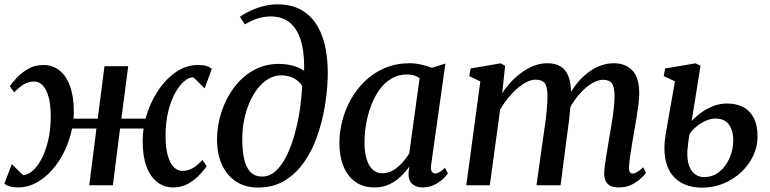

<svg xmlns="http://www.w3.org/2000/svg" viewBox="-29 -851 3536 882"><path d="M55 10Q32 10 16.8 5.5Q1.5 1 -9 -7L25.5 -97.5Q29 -94 35.8 -87Q42.5 -80 50.8 -71.8Q59 -63.5 66.5 -56.5Q74 -49.5 78 -46.5Q98.5 -47 120.5 -66Q142.5 -85 161.5 -120.5Q180.5 -156 192.2 -205.8Q204 -255.5 204 -316Q204 -371.5 193.8 -407Q183.5 -442.5 166.5 -459.5Q149.5 -476.5 128.5 -476.5Q102 -476.5 80.8 -463.8Q59.5 -451 36.5 -426.5L16 -454.5Q25 -468.5 46.2 -491.8Q67.5 -515 98.8 -533.8Q130 -552.5 170 -552.5Q212 -552.5 243.5 -528Q275 -503.5 292.5 -455.8Q310 -408 310 -338.5Q310 -330 309.8 -321.8Q309.5 -313.5 308.5 -306H420L451 -547H560L528.5 -306H639.5Q657.5 -372.5 693.2 -428.5Q729 -484.5 777.2 -518.5Q825.5 -552.5 881 -552.5Q903.5 -552.5 918.8 -548Q934 -543.5 944 -534.5L911 -445Q907.5 -448.5 900.5 -455.5Q893.5 -462.5 885.2 -470.8Q877 -479 869.8 -486Q862.5 -493 858 -496Q837.5 -495.5 815.5 -476.2Q793.5 -457 774.2 -421.5Q755 -386 743.2 -336.5Q731.5 -287 731.5 -226.5Q731.5 -171.5 742 -135.8Q752.5 -100 769.8 -83Q787 -66 808 -66Q834.5 -66 856 -78.5Q877.5 -91 901 -116L921 -87.5Q911.5 -74 890.2 -50.5Q869 -27 837.8 -8.5Q806.5 10 767 10Q724.5 10 692.8 -14.8Q661 -39.5 643.5 -87.2Q626 -135 626.5 -204Q626.5 -217.5 627.5 -231.8Q628.5 -246 630.5 -260.5H522.5L489.5 0H381L414 -260.5H302Q291 -206.5 267.5 -157.5Q244 -108.5 211 -71Q178 -33.5 138.2 -11.8Q98.5 10 55 10Z M1157.5 10.5Q1097 10.5 1055 -17.2Q1013 -45 990.5 -94.5Q968 -144 968 -208.5Q968 -274.5 988.5 -337Q1009 -399.5 1046.5 -449.5Q1084 -499.5 1136.2 -528.5Q1188.5 -557.5 1252 -557.5Q1287 -557.5 1319.5 -548.2Q1352 -539 1368 -525Q1369.5 -590.5 1359.8 -637.8Q1350 -685 1330 -715.8Q1310 -746.5 1281.2 -761Q1252.5 -775.5 1215.5 -775.5Q1187 -775.5 1158.2 -767.2Q1129.5 -759 1096 -739L1073 -774Q1099.5 -792 1128.8 -804.8Q1158 -817.5 1187.5 -824.2Q1217 -831 1244 -831Q1312.5 -831 1358.2 -803.5Q1404 -776 1430.8 -728.8Q1457.5 -681.5 1468 -621.2Q1478.5 -561 1476.5 -495.5Q1474.5 -428 1462.2 -357.2Q1450 -286.5 1426.5 -221Q1403 -155.5 1365.8 -103.2Q1328.5 -51 1277 -20.2Q1225.5 10.5 1157.5 10.5ZM1175 -40Q1210.5 -40 1239 -66.8Q1267.5 -93.5 1289 -138.2Q1310.5 -183 1325.5 -237.8Q1340.5 -292.5 1348.8 -349.5Q1357 -406.5 1359 -456Q1348 -473.5 1332.2 -484.5Q1316.5 -495.5 1298.8 -500.2Q1281 -505 1263.5 -505Q1233 -505 1205.8 -489.5Q1178.5 -474 1156.2 -446.2Q1134 -418.5 1117.8 -381.5Q1101.5 -344.5 1092.8 -301.5Q1084 -258.5 1084 -212.5Q1084 -160 1092.5 -121.2Q1101 -82.5 1121 -61.2Q1141 -40 1175 -40Z M1951.5 -93.5Q1948.5 -71 1954.8 -62.5Q1961 -54 1970.5 -54Q1979 -54 1989.8 -60.2Q2000.5 -66.5 2015 -80L2028.5 -54Q2023.5 -46 2007.5 -30.5Q1991.5 -15 1967.2 -2.5Q1943 10 1912 10Q1882.5 10 1864.8 -6Q1847 -22 1847.5 -55L1851.5 -86Q1835 -62.5 1812.2 -40.5Q1789.5 -18.5 1759.8 -4.2Q1730 10 1692.5 10Q1638.5 10 1602.2 -16.5Q1566 -43 1548 -89Q1530 -135 1530 -193.5Q1530 -244.5 1543.5 -296.8Q1557 -349 1583.8 -396Q1610.5 -443 1649.5 -480.2Q1688.5 -517.5 1739.8 -539Q1791 -560.5 1853.5 -560.5Q1878 -560.5 1906 -554.2Q1934 -548 1955 -539.5L2017 -559ZM1898.5 -492Q1887 -500.5 1872.5 -504.8Q1858 -509 1841 -509Q1801.5 -509 1770 -490.5Q1738.5 -472 1715.2 -440.2Q1692 -408.5 1676.5 -368Q1661 -327.5 1653.2 -283.5Q1645.5 -239.5 1645.5 -197Q1645.5 -150 1655.8 -118.2Q1666 -86.5 1684.2 -70.8Q1702.5 -55 1726.5 -55Q1747.5 -55 1765.8 -63.2Q1784 -71.5 1799.8 -85Q1815.5 -98.5 1828.5 -114.5Q1841.5 -130.5 1851 -146.5Z M2291.5 -549 2278 -422.5Q2296 -450.5 2319.5 -475.5Q2343 -500.5 2370 -519.8Q2397 -539 2426.2 -549.8Q2455.5 -560.5 2485.5 -560.5Q2521.5 -560.5 2545.5 -546.2Q2569.5 -532 2581.8 -501.5Q2594 -471 2594.5 -422.5Q2595 -416.5 2594.5 -409Q2594 -401.5 2593.2 -393.5Q2592.5 -385.5 2591.5 -377L2575.5 -394Q2593 -431 2616.5 -461.5Q2640 -492 2667.8 -514Q2695.5 -536 2726.5 -548.2Q2757.5 -560.5 2791 -560.5Q2843 -560.5 2875.2 -528Q2907.5 -495.5 2907.5 -420.5Q2907.5 -400.5 2903.8 -370.2Q2900 -340 2894.5 -307Q2889 -274 2884 -245Q2879.5 -219 2874.5 -190Q2869.5 -161 2865.8 -133.8Q2862 -106.5 2860.5 -85Q2860 -68 2864 -61Q2868 -54 2875.5 -54Q2886 -54 2897.5 -60.5Q2909 -67 2926 -82.5L2938.5 -57Q2932.5 -48.5 2916 -32.5Q2899.5 -16.5 2874 -3.2Q2848.5 10 2814.5 10Q2788.5 10 2773.5 1.8Q2758.5 -6.5 2752.2 -21.5Q2746 -36.5 2746.5 -56Q2747 -74.5 2751 -102.5Q2755 -130.5 2760.5 -162Q2766 -193.5 2770.5 -222.5Q2775.5 -251 2781 -284Q2786.5 -317 2790.2 -349.5Q2794 -382 2794 -409.5Q2794 -453 2781.5 -468.8Q2769 -484.5 2741.5 -484.5Q2721.5 -484.5 2698.2 -472.5Q2675 -460.5 2651.8 -438.5Q2628.5 -416.5 2608.2 -387Q2588 -357.5 2573.5 -323L2593.5 -388.5Q2592 -366.5 2589.5 -341Q2587 -315.5 2584 -290Q2581 -264.5 2577.5 -241.5L2546 0H2435.5L2466.5 -221Q2471 -250 2475.5 -283.2Q2480 -316.5 2483 -349.2Q2486 -382 2486 -408.5Q2485.5 -454 2473.2 -469.5Q2461 -485 2430.5 -485Q2411.5 -485 2390 -474Q2368.5 -463 2346.2 -443.8Q2324 -424.5 2304 -399.8Q2284 -375 2268.5 -347.5L2221 0H2113L2177.5 -477L2126.5 -501.5L2133 -536.5L2270.5 -560Z M3195.5 11Q3152 11 3116.5 -3.8Q3081 -18.5 3057.8 -48.8Q3034.5 -79 3026.5 -126Q3018.5 -173 3029.5 -238L3071.5 -477.5L3020 -501.5L3026.5 -536.5L3166 -560L3189 -549L3148.5 -295.5Q3162 -310.5 3186.2 -329.2Q3210.5 -348 3242.5 -361.8Q3274.5 -375.5 3311 -375.5Q3352.5 -375.5 3383.8 -359.8Q3415 -344 3433 -310.2Q3451 -276.5 3451 -222.5Q3451 -178 3431.5 -136.2Q3412 -94.5 3377 -61.2Q3342 -28 3295.8 -8.5Q3249.5 11 3195.5 11ZM3205 -37.5Q3247 -37.5 3277.2 -63Q3307.5 -88.5 3323.5 -127.8Q3339.5 -167 3339.5 -207.5Q3339.5 -249.5 3320 -278Q3300.5 -306.5 3256 -306.5Q3237 -306.5 3214 -296.5Q3191 -286.5 3170.8 -270.2Q3150.5 -254 3138.5 -235Q3135 -215 3132.5 -195.2Q3130 -175.5 3128.5 -156.5Q3127 -116.5 3136.5 -90Q3146 -63.5 3164 -50.5Q3182 -37.5 3205 -37.5Z"/></svg>

Font: Merriweather 36pt Medium
Style: Italic
Weight: 500
Italic angle: -7.8°
Version: Version 2.101